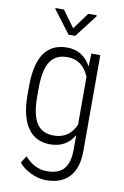

<svg xmlns="http://www.w3.org/2000/svg" viewBox="-102 -802 691 1070"><g transform="rotate(10 243.0 -267.0)"><path d="M53.2 -288.6Q53.2 -413.6 96.2 -475.8Q139.2 -538.1 225.1 -538.1Q316.4 -538.1 360.8 -454.6L363.8 -528.3H414.1V15.1Q413.6 110.8 368.4 160.6Q323.2 210.4 236.8 210.4Q193.4 210.4 149.2 189.2Q105 168 82 137.2L107.4 98.1Q161.6 160.2 232.9 160.2Q298.8 160.2 328.9 125Q358.9 89.8 359.4 18.1V-65.9Q314.9 9.8 224.6 9.8Q142.1 9.8 98.4 -52.2Q54.7 -114.3 53.2 -231.4ZM107.9 -239.3Q107.9 -137.7 138.7 -89.8Q169.4 -42 235.4 -42Q323.2 -42 359.4 -125.5V-395.5Q322.8 -485.8 236.3 -485.8Q169.9 -485.8 139.2 -438.5Q108.4 -391.1 107.9 -292ZM239.3 -649.4 308.1 -743.7H356V-737.8L257.8 -609.9H220.2L122.6 -738.3V-743.7H170.4Z"/></g></svg>

Font: Roboto Condensed Light
Style: Regular
Weight: 300
Designer: Google
Version: Version 2.134; 2016